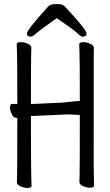

<svg xmlns="http://www.w3.org/2000/svg" viewBox="-20 -912 540 943"><path d="M114 11Q98 11 80.5 3Q63 -5 63 -17Q63 -29 64 -55Q65 -81 65 -332H66Q66 -333 61 -333Q46 -333 37.5 -352Q29 -371 29 -385Q29 -402 42 -402L65 -401Q65 -621 63.5 -649.5Q62 -678 62 -695Q62 -705 83 -705Q100 -705 117 -697Q134 -689 134 -677Q134 -665 133 -639.5Q132 -614 132 -401L286 -408L354 -415L372 -416Q372 -621 370.5 -649.5Q369 -678 369 -695Q369 -705 390 -705Q406 -705 423.5 -697Q441 -689 441 -677Q441 -665 440.5 -639.5Q440 -614 440 -106Q440 -75 441 -46Q442 -17 442 0Q442 10 421 10Q406 10 388 2Q370 -6 370 -18Q370 -30 371 -56Q372 -82 372 -347Q334 -350 310 -350L132 -342Q132 -74 133.5 -45Q135 -16 135 1Q135 11 114 11ZM132 -732Q112 -732 112 -747Q112 -765 214 -877Q224 -888 234.5 -890Q245 -892 266 -892Q288 -892 299 -879.5Q310 -867 328 -848Q405 -764 405 -748Q405 -732 386 -732Q377 -732 361 -748Q345 -764 259 -823Q171 -761 156 -746.5Q141 -732 132 -732Z"/></svg>

Font: LXGW WenKai Mono TC
Style: Regular
Weight: 400
Designer: LXGW / Fontworks Inc.
Foundry: LXGW / Fontworks Inc.
Version: Version 1.330